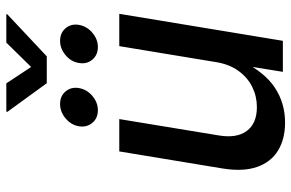

<svg xmlns="http://www.w3.org/2000/svg" viewBox="-184 -772 962 635"><g transform="rotate(-90 297.5 -454.0)"><path d="M210.4 7.3Q155.8 7.3 117.7 -15.9Q79.6 -39.1 63.5 -85Q47.4 -130.9 58.1 -198.2L114.7 -541H221.7L167.5 -211.4Q157.7 -152.3 182.6 -119.1Q207.5 -85.9 261.2 -85.9Q296.9 -85.9 328.1 -101.3Q359.4 -116.7 381.3 -147.2Q403.3 -177.7 410.2 -221.7L462.9 -541H569.8L480.5 0H377.9L399.4 -132.8H412.1Q376 -59.6 325 -26.1Q273.9 7.3 210.4 7.3ZM460 -611.8Q433.6 -611.8 418.2 -630.1Q402.8 -648.4 407.2 -674.3Q411.1 -700.2 432.9 -718.5Q454.6 -736.8 480.5 -736.8Q506.8 -736.8 522.2 -718.5Q537.6 -700.2 533.2 -674.3Q528.8 -648.4 507.3 -630.1Q485.8 -611.8 460 -611.8ZM251 -611.8Q224.6 -611.8 209.2 -630.1Q193.8 -648.4 197.8 -674.3Q202.1 -700.2 223.9 -718.5Q245.6 -736.8 271.5 -736.8Q297.9 -736.8 313.2 -718.5Q328.6 -700.2 324.2 -674.3Q319.8 -648.4 298.3 -630.1Q276.9 -611.8 251 -611.8ZM339.8 -914.6 394 -832.5 474.6 -914.6H568.8L567.9 -911.1L429.2 -780.8H340.3L245.6 -911.1L246.6 -914.6Z"/></g></svg>

Font: Inter 17pt Medium
Style: Italic
Weight: 500
Italic angle: -9.3988°
Version: Version 4.001;git-66647c0bb